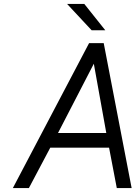

<svg xmlns="http://www.w3.org/2000/svg" viewBox="-20 -950 700 970"><path d="M319 -930 443 -797H512L406 -930ZM273 -278 454 -628 517 -278ZM45 0H126L234 -204H531L570 0H645L504 -732H430Z"/></svg>

Font: Exo
Style: Regular Italic
Weight: 400
Designer: Natanael Gama
Version: Version 1.00